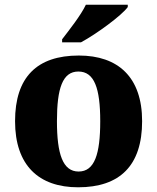

<svg xmlns="http://www.w3.org/2000/svg" viewBox="-20 -786 668 816"><path d="M244 -619V-606H324C391 -642 498 -721 523 -756V-766H345C324 -721 273 -657 244 -619ZM312 10C490 10 584 -83 584 -271C584 -458 482 -550 315 -550C137 -550 44 -458 44 -271C44 -83 145 10 312 10ZM314 -57C247 -57 222 -131 222 -271C222 -411 246 -482 313 -482C381 -482 406 -411 406 -271C406 -131 382 -57 314 -57Z"/></svg>

Font: Noto Serif Gurmukhi ExtraBold
Style: Regular
Weight: 800
Designer: Vaibhav Singh and the Monotype Design Team
Foundry: Monotype Imaging Inc.
Version: Version 2.004